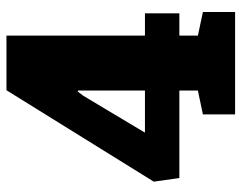

<svg xmlns="http://www.w3.org/2000/svg" viewBox="-97 -654 751 597"><g transform="rotate(-90 278.5 -355.5)"><path d="M221.2 0V-100.1L295.4 -115.7V-173.3H23.4L12.2 -252.9L296.4 -710.9H466.3V-280.3H535.6V-173.3H466.3V-115.7L539.6 -100.1V0ZM164.6 -280.3H295.4V-488.3L292.5 -489.3L279.3 -472.2Z"/></g></svg>

Font: Roboto Slab LO Black
Style: Regular
Weight: 900
Designer: Google
Version: Version 2.000